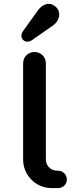

<svg xmlns="http://www.w3.org/2000/svg" viewBox="-20 -957 371 977"><path d="M213.4 -634.8C213.4 -667.5 188 -692.4 155.3 -692.4C123 -692.4 97.7 -667.5 97.7 -634.8V-144.5C97.7 -64.9 162.6 0 242.2 0H275.9C300.8 0 320.3 -19.5 320.3 -43.9C320.3 -67.9 300.8 -88.4 275.9 -88.4H271C238.8 -88.4 213.4 -113.3 213.4 -145.5ZM97.2 -798.8C86.9 -784.2 85 -766.6 97.7 -753.9C109.9 -741.2 128.9 -743.2 143.1 -752.9L250.5 -828.1C282.2 -850.1 293.5 -894 265.1 -920.9C233.9 -951.2 196.3 -936 173.8 -905.3Z"/></svg>

Font: Supermercado One
Style: Regular
Weight: 400
Designer: James Grieshaber
Foundry: James Grieshaber
Version: Version 1.002